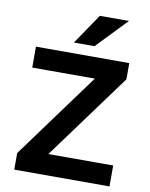

<svg xmlns="http://www.w3.org/2000/svg" viewBox="-100 -1011 848 1084"><g transform="rotate(10 324.0 -469.5)"><path d="M58 0V-95L457 -640L473 -585H58V-705H593V-612L192 -65L177 -120H604V0ZM265 -765 383 -939H550L383 -765Z"/></g></svg>

Font: Nunito Sans 6pt
Style: Bold
Weight: 700
Version: Version 3.101;gftools[0.9.27]